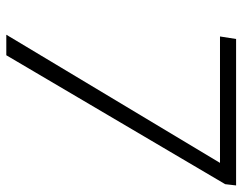

<svg xmlns="http://www.w3.org/2000/svg" viewBox="-98 -652 751 594"><g transform="rotate(90 277.0 -355.5)"><path d="M554.2 -710.9H101.1L93.3 -661.1H484.4L87.9 0H151.4L550.3 -677.2Z"/></g></svg>

Font: Roboto Light
Style: Italic
Weight: 300
Italic angle: -12°
Designer: Google
Version: Version 2.137; 2017